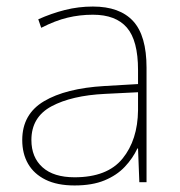

<svg xmlns="http://www.w3.org/2000/svg" viewBox="-20 -557 551 587"><path d="M264 -537Q346 -537 387 -492.5Q428 -448 428 -350V0H406L402 -103H400Q386 -73 361.5 -47Q337 -21 299.5 -5.5Q262 10 208 10Q155 10 119.5 -7.5Q84 -25 66 -56Q48 -87 48 -129Q48 -208 114.5 -247.5Q181 -287 299 -294L402 -300V-343Q402 -433 368 -472.5Q334 -512 264 -512Q224 -512 186.5 -503Q149 -494 106 -472L97 -498Q137 -516 178.5 -526.5Q220 -537 264 -537ZM301 -270Q199 -265 137.5 -232Q76 -199 76 -129Q76 -76 110 -45.5Q144 -15 208 -15Q308 -15 354.5 -72Q401 -129 402 -220V-275Z"/></svg>

Font: Noto Sans Khmer Thin
Style: Regular
Weight: 250
Version: Version 2.003